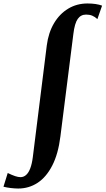

<svg xmlns="http://www.w3.org/2000/svg" viewBox="-149 -835 608 1106"><path d="M-44 251Q-62.5 251 -86.2 248.2Q-110 245.5 -129 240.5L-104.5 161.5Q-80 173.5 -62 179.5Q-44 185.5 -31 185.5Q-13 185.5 1.2 173Q15.5 160.5 25.2 135Q35 109.5 40 70.5L120.5 -573.5Q130 -647 162.2 -701.2Q194.5 -755.5 244 -785.2Q293.5 -815 355 -815Q380 -815 401.8 -811.8Q423.5 -808.5 439 -802.5L412 -725Q397.5 -738.5 382.2 -744.8Q367 -751 347 -751Q316.5 -751 298.8 -726Q281 -701 273.5 -638.5L199 -49.5Q186.5 51.5 152.2 118.2Q118 185 67.8 218Q17.5 251 -44 251Z"/></svg>

Font: Merriweather 48pt ExtraBold
Style: Italic
Weight: 800
Italic angle: -7.8°
Version: Version 2.101